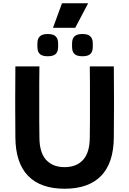

<svg xmlns="http://www.w3.org/2000/svg" viewBox="-20 -1139 790 1174"><path d="M74 -733H221Q220 -672 220 -628Q220 -584 220 -548.5Q220 -513 220 -478Q220 -443 220 -400.5Q220 -358 221 -300Q221 -207 261.5 -162Q302 -117 375 -117Q448 -117 488.5 -162Q529 -207 529 -300Q530 -358 530 -400.5Q530 -443 530 -478Q530 -513 530 -548.5Q530 -584 530 -628Q530 -672 529 -733H676Q676 -672 676.5 -628Q677 -584 677 -548.5Q677 -513 677 -478Q677 -443 676.5 -400.5Q676 -358 676 -300Q675 -143 598.5 -64Q522 15 375 15Q228 15 151.5 -64Q75 -143 74 -300Q74 -358 73.5 -400.5Q73 -443 73 -478Q73 -513 73 -548.5Q73 -584 73.5 -628Q74 -672 74 -733ZM272 -795Q239 -795 224.5 -808Q210 -821 209 -846Q208 -863 209 -880Q210 -904 224.5 -917.5Q239 -931 272 -931Q305 -931 319.5 -917.5Q334 -904 335 -880Q336 -863 335 -846Q334 -821 319.5 -808Q305 -795 272 -795ZM484 -795Q451 -795 436.5 -808Q422 -821 421 -846Q420 -863 421 -880Q422 -904 436.5 -917.5Q451 -931 484 -931Q517 -931 531.5 -917.5Q546 -904 547 -880Q548 -863 547 -846Q546 -821 531.5 -808Q517 -795 484 -795ZM359 -1119H519L440 -969H304Z"/></svg>

Font: Kreadon
Style: Bold
Weight: 700
Designer: Reiya WATANABE
Foundry: StudioGnu
Version: Version 1.003; ttfautohint (v1.8.4.7-5d5b);gftools[0.9.32]